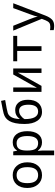

<svg xmlns="http://www.w3.org/2000/svg" viewBox="1277 -2084 1047 3641"><g transform="rotate(-90 1800.5 -263.5)"><path d="M297.9 9.8Q192.4 9.8 124.3 -66.2Q56.2 -142.1 56.2 -269Q56.2 -397.5 122.3 -471.7Q188.5 -545.9 300.8 -545.9Q407.2 -545.9 475.1 -470.2Q543 -394.5 543 -269Q543 -139.6 476.1 -64.9Q409.2 9.8 297.9 9.8ZM299.8 -64Q451.2 -64 451.2 -269Q451.2 -472.2 298.8 -472.2Q147.9 -472.2 147.9 -269Q147.9 -64 299.8 -64Z M766.1 -67.9H760.3Q766.1 -4.9 766.1 11.2V240.2H677.2V-536.1H749L762.2 -463.9H766.1Q819.8 -545.9 923.3 -545.9Q1021.5 -545.9 1077.4 -472.9Q1133.3 -399.9 1133.3 -269Q1133.3 -137.2 1077.1 -63.7Q1021 9.8 923.3 9.8Q822.3 9.8 766.1 -67.9ZM766.1 -289.1V-269Q766.1 -158.2 800 -111.1Q834 -64 908.2 -64Q1041 -64 1041 -270Q1041 -472.2 907.2 -472.2Q833 -472.2 800.5 -429.2Q768.1 -386.2 766.1 -289.1Z M1708 -767.1 1724.1 -689Q1530.3 -656.2 1480.2 -640.4Q1430.2 -624.5 1399.2 -571.5Q1368.2 -518.6 1364.3 -416H1370.1Q1426.8 -499 1534.2 -499Q1625 -499 1677 -434.8Q1729 -370.6 1729 -258.8Q1729 -131.8 1668 -61Q1606.9 9.8 1499 9.8Q1392.1 9.8 1331.1 -78.1Q1270 -166 1270 -321.8Q1270 -425.3 1285.2 -495.6Q1300.3 -565.9 1325.7 -608.9Q1351.1 -651.9 1384.8 -677.7Q1418.5 -703.6 1467.8 -717.5Q1517.1 -731.4 1708 -767.1ZM1362.3 -319.8Q1362.3 -64 1505.4 -64Q1635.3 -64 1635.3 -247.1Q1635.3 -424.8 1518.1 -424.8Q1471.7 -424.8 1428.5 -393.8Q1385.3 -362.8 1362.3 -319.8Z M1962.4 -536.1V-210L1956.1 -86.9L2208.5 -536.1H2322.3V0H2238.3V-315.9L2243.2 -448.2L1992.2 0H1878.4V-536.1Z M2940.4 -460.9H2744.6V0H2655.3V-460.9H2459.5V-536.1H2940.4Z M3040.5 -536.1H3132.3L3260.3 -216.8Q3300.3 -116.7 3303.7 -75.2H3306.6Q3317.9 -129.9 3350.6 -217.8L3467.3 -536.1H3559.6L3327.6 69.8Q3294.9 154.8 3251.5 197.5Q3208 240.2 3131.3 240.2Q3089.4 240.2 3049.3 231.9V161.1Q3079.6 167 3115.7 167Q3162.6 167 3188.7 147Q3214.8 127 3235.4 78.1L3263.7 4.9Z"/></g></svg>

Font: Noto Mono
Style: Regular
Weight: 400
Designer: Monotype Design Team
Foundry: Monotype Imaging Inc.
Version: Version 1.00